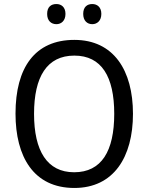

<svg xmlns="http://www.w3.org/2000/svg" viewBox="-20 -923 736 953"><path d="M214 -854C214 -820 234 -803 260 -803C284 -803 305 -820 305 -854C305 -888 284 -903 260 -903C234 -903 214 -889 214 -854ZM393 -854C393 -820 413 -803 438 -803C462 -803 483 -820 483 -854C483 -888 462 -903 438 -903C413 -903 393 -889 393 -854ZM640 -358C640 -574 544 -725 349 -725C153 -725 57 -587 57 -359C57 -145 147 10 349 10C544 10 640 -143 640 -358ZM149 -358C149 -542 213 -647 349 -647C484 -647 547 -543 547 -358C547 -173 484 -68 348 -68C214 -68 149 -174 149 -358Z"/></svg>

Font: Noto Sans Bengali UI SemiCondensed
Style: Regular
Weight: 400
Width: 4
Designer: Jelle Bosma - Monotype Design Team
Foundry: Monotype Imaging Inc.
Version: Version 2.003